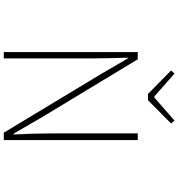

<svg xmlns="http://www.w3.org/2000/svg" viewBox="17 -982 965 1040"><g transform="rotate(90 500.0 -462.5)"><path d="M262.7 0V-725.6H301.8L621.1 -197.3L704.1 -53.7H709Q703.1 -159.2 703.1 -258.8V-725.6H739.3V0H699.2L379.9 -529.3L296.9 -671.9H293Q296.9 -535.2 296.9 -472.7V0ZM489.3 -781.2 362.3 -906.2 378.9 -924.8 502.9 -815.4H508.8L633.8 -924.8L649.4 -906.2L523.4 -781.2Z"/></g></svg>

Font: GenEi Gothic M ExtraLight
Style: Regular
Weight: 200
Designer: o_tamon (Modified); [Source Han Sans]
Ryoko NISHIZUKA  (kana & ideographs); Paul D. Hunt (Latin, Greek & Cyrillic); Wenl
Version: Version 1.1a;Original Version 1.004